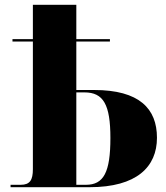

<svg xmlns="http://www.w3.org/2000/svg" viewBox="-20 -780 692 800"><path d="M24 0H353C550 0 634 -85 634 -206C634 -327 561 -405 372 -405H298V-607H438V-617H298V-760H117V-617H32V-607H117V-75C117 -30 105 -10 66 -10H24ZM338 -10H298V-395H332C411 -395 440 -344 440 -205C440 -62 412 -10 338 -10Z"/></svg>

Font: Noto Serif Display ExtraBold
Style: Regular
Weight: 800
Designer: Monotype Design Team
Foundry: Monotype Imaging Inc.
Version: Version 2.009